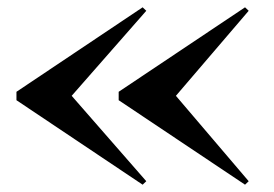

<svg xmlns="http://www.w3.org/2000/svg" viewBox="-20 -650 750 525"><path d="M461 -388 660 -154.5 650 -145 304.5 -376V-399L650 -630L660 -620.5ZM176 -388 380 -154.5 370 -145 25 -376V-399L370 -630L380 -620.5Z"/></svg>

Font: Bodoni* 11pt Medium
Style: Regular
Weight: 500
Version: Version 2.3